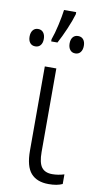

<svg xmlns="http://www.w3.org/2000/svg" viewBox="-113 -851 474 903"><g transform="rotate(10 124.0 -399.5)"><path d="M129 -133Q129 -82 145 -60.5Q161 -39 196 -39Q224 -39 253 -48V-2Q228 10 187 10Q131 10 102.5 -22.5Q74 -55 74 -130V-532H129ZM175 -799Q166 -768 148 -726Q130 -684 113 -653H83V-663Q94 -693 103.5 -735.5Q113 -778 117 -809H175ZM238 -659Q238 -640 229 -628.5Q220 -617 204 -617Q188 -617 179 -628.5Q170 -640 170 -659Q170 -678 179 -689Q188 -700 204 -700Q220 -700 229 -689Q238 -678 238 -659ZM47 -658Q47 -639 38 -628Q29 -617 13 -617Q-3 -617 -12 -628Q-21 -639 -21 -658Q-21 -677 -12 -688.5Q-3 -700 13 -700Q29 -700 38 -688.5Q47 -677 47 -658Z"/></g></svg>

Font: Noto Sans UI NarrowLight
Style: Regular
Weight: 300
Width: 4
Designer: Monotype Design Team
Foundry: Monotype Imaging Inc.
Version: Version 1.001